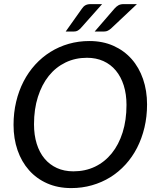

<svg xmlns="http://www.w3.org/2000/svg" viewBox="-20 -930 787 957"><path d="M47.5 0ZM713 -409.5Q713 -349 700 -294.2Q687 -239.5 663.2 -193.2Q639.5 -147 605.5 -109.8Q571.5 -72.5 529.5 -46.5Q487.5 -20.5 438.2 -6.5Q389 7.5 335 7.5Q268.5 7.5 215.2 -16Q162 -39.5 124.8 -81.5Q87.5 -123.5 67.5 -181.2Q47.5 -239 47.5 -307.5Q47.5 -368 60.5 -422.8Q73.5 -477.5 97.5 -524Q121.5 -570.5 155.5 -607.8Q189.5 -645 231.5 -671.2Q273.5 -697.5 322.5 -711.5Q371.5 -725.5 425.5 -725.5Q492 -725.5 545.2 -701.8Q598.5 -678 635.8 -636Q673 -594 693 -536Q713 -478 713 -409.5ZM610.5 -407Q610.5 -460.5 596.8 -504Q583 -547.5 557.5 -578.2Q532 -609 495.5 -625.5Q459 -642 413.5 -642Q355 -642 306.5 -618.5Q258 -595 223.2 -551.8Q188.5 -508.5 169 -447.2Q149.5 -386 149.5 -310.5Q149.5 -257 163 -213.5Q176.5 -170 202 -139.5Q227.5 -109 263.8 -92.5Q300 -76 346 -76Q405 -76 453.5 -99.2Q502 -122.5 537 -165.8Q572 -209 591.2 -270Q610.5 -331 610.5 -407ZM489 -909.5 380.5 -787.5Q373 -780.5 366.2 -776.8Q359.5 -773 349.5 -773H307.5L388 -886.5Q395.5 -898 405.8 -903.8Q416 -909.5 432 -909.5ZM662.5 -909.5 533 -787.5Q524.5 -780.5 517 -776.8Q509.5 -773 499.5 -773H452L550 -886.5Q559.5 -897.5 570 -903.5Q580.5 -909.5 596.5 -909.5Z"/></svg>

Font: Lato Medium
Style: Italic
Weight: 500
Italic angle: -7°
Designer: Lukasz Dziedzic
Foundry: tyPoland Lukasz Dziedzic
Version: Version 2.006; 2014-01-15